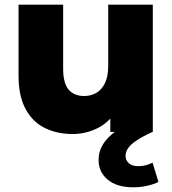

<svg xmlns="http://www.w3.org/2000/svg" viewBox="-20 -562 732 818"><path d="M289 9Q223 9 170.5 -17Q118 -43 88.5 -98.5Q59 -154 59 -239V-542H249V-270Q249 -207 272.5 -180Q296 -153 339 -153Q367 -153 390 -166Q413 -179 427 -207.5Q441 -236 441 -281V-542H631V0H450V-153L485 -110Q457 -50 404 -20.5Q351 9 289 9ZM548 236Q478 236 439 203.5Q400 171 400 119Q400 84 418 54Q436 24 471.5 -1.5Q507 -27 560 -45L630 0Q588 19 562.5 36Q537 53 526 69Q515 85 515 102Q515 121 529 133.5Q543 146 570 146Q587 146 603 141.5Q619 137 630 131L655 213Q636 223 607 229.5Q578 236 548 236Z"/></svg>

Font: MOST Montserrat ExtraBold
Style: Regular
Weight: 800
Designer: Julieta Ulanovsky
Foundry: Julieta Ulanovsky
Version: Version 8.000;March 11, 2024;FontCreator 15.0.0.2926 64-bit